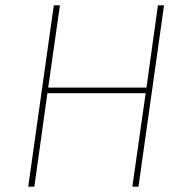

<svg xmlns="http://www.w3.org/2000/svg" viewBox="-20 -701 700 721"><path d="M109 0H86L182 -681H205L161 -372H530L573 -681H596L500 0H477L527 -351H158Z"/></svg>

Font: Fira Sans Thin
Style: Italic
Weight: 250
Italic angle: -8°
Designer: Carrois Corporate & Edenspiekermann AG
Foundry: Carrois Corporate GbR & Edenspiekermann AG
Version: Version 4.203